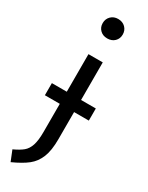

<svg xmlns="http://www.w3.org/2000/svg" viewBox="-254 -819 823 1071"><g transform="rotate(30 157.0 -284.0)"><path d="M299 -207H204V-32Q204 41 186 85Q168 129 133.5 156.5Q99 184 37 212L10 145Q49 127 70 109.5Q91 92 101.5 60.5Q112 29 112 -26V-207H16V-285H112V-527H204V-285H299ZM223 -717Q223 -690 205 -672.5Q187 -655 158 -655Q130 -655 112 -672.5Q94 -690 94 -717Q94 -744 112 -762Q130 -780 158 -780Q187 -780 205 -762Q223 -744 223 -717Z"/></g></svg>

Font: FiraGOUPP
Style: Medium
Weight: 400
Designer: bBox Type
Foundry: bBox Type GmbH
Version: Version 1.001